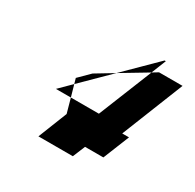

<svg xmlns="http://www.w3.org/2000/svg" viewBox="-133 -812 898 884"><g transform="rotate(30 316.0 -369.5)"><path d="M173 -73 234 -227 213 -302.5H133.5L195.5 -364L187.5 -392L244 -448L338.5 -505L501.5 -666H508L477 -588L338.5 -505L195.5 -364L213 -302.5H362L477 -588L506.5 -606H631.5L500.5 -277.5H536.5L480.5 -138.5H383L356 -73Z"/></g></svg>

Font: Libre Caslon Text SemiBold Italic
Style: Regular
Weight: 600
Italic angle: -22.583°
Designer: Pablo Impallari, Rodrigo Fuenzalida, Katja Schimmel
Foundry: Pablo Impallari, Rodrigo Fuenzalida
Version: Version 2.000